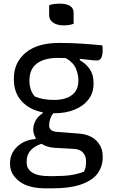

<svg xmlns="http://www.w3.org/2000/svg" viewBox="-20 -781 640 1051"><path d="M162 -72Q162 -99 176 -123Q190 -147 214 -161V-166Q142 -180 99 -226.5Q56 -273 56 -346V-352Q56 -439 120.5 -492.5Q185 -546 303 -546Q367 -546 421 -542.5Q475 -539 539 -533Q541 -529 541.5 -522Q542 -515 542 -507Q542 -482 535 -466Q528 -450 509 -450Q493 -450 471.5 -453Q450 -456 417 -459V-451Q450 -433 471 -403Q492 -373 492 -329V-322Q492 -272 464 -236Q436 -200 387.5 -180.5Q339 -161 278 -161Q274 -161 271 -161Q260 -146 254.5 -129Q249 -112 249 -95Q249 -79 259 -70Q269 -61 292 -59L409 -50Q472 -46 507 -11.5Q542 23 542 74V83Q542 128 516 166Q490 204 428.5 227Q367 250 262 250H231Q135 250 85 211Q35 172 35 118V111Q35 59 74.5 21.5Q114 -16 175 -20V-27Q162 -48 162 -72ZM170 -253Q194 -243 219 -238.5Q244 -234 277 -234Q338 -234 373.5 -260.5Q409 -287 409 -339V-346Q409 -372 395.5 -405.5Q382 -439 340 -463Q319 -464 297 -464Q223 -464 182 -433.5Q141 -403 141 -339V-333Q141 -317 147 -295.5Q153 -274 170 -253ZM246 183H280Q331 183 367.5 177.5Q404 172 439 159Q446 148 448.5 134Q451 120 451 107V100Q451 74 435 55Q419 36 384 34L277 28Q236 25 207 6Q126 33 126 103V110Q126 144 157 163.5Q188 183 246 183ZM249 -752Q260 -757 276 -759Q292 -761 308 -761Q342 -761 362.5 -749Q383 -737 383 -711V-651Q361 -642 328 -642Q293 -642 271 -657Q249 -672 249 -699Z"/></svg>

Font: Recursive Sn Csl St
Style: Regular
Weight: 400
Version: Version 1.079;hotconv 1.0.112;makeotfexe 2.5.65598; ttfautoh